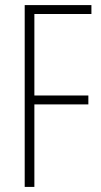

<svg xmlns="http://www.w3.org/2000/svg" viewBox="-20 -734 398 754"><path d="M115 0V-324H327V-359H115V-679H339V-714H77V0Z"/></svg>

Font: Noto Sans Myanmar ExtraCondensed ExtraLight
Style: Regular
Weight: 200
Width: 2
Designer: Monotype Design Team
Foundry: Monotype Imaging Inc.
Version: Version 2.107